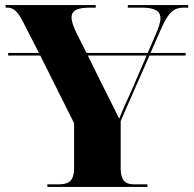

<svg xmlns="http://www.w3.org/2000/svg" viewBox="-20 -734 760 754"><path d="M166 0H559V-10H510C479 -10 454 -17 454 -74V-259L567 -516H709V-526H571L615 -626C642 -687 665 -704 700 -704H719V-714H482V-704H536C586 -704 610 -692 610 -662C610 -645 602 -623 589 -593L560 -526H320L284 -597C269 -627 261 -649 261 -665C261 -694 285 -704 335 -704H356V-714H2V-704H9C32 -704 49 -690 69 -651L133 -526H12V-516H138L271 -250V-74C271 -18 245 -10 207 -10H166ZM378 -408 325 -516H556L490 -364C475 -333 461 -300 448 -268C415 -335 404 -357 378 -408Z"/></svg>

Font: Noto Serif Display ExtraBold
Style: Regular
Weight: 800
Designer: Monotype Design Team
Foundry: Monotype Imaging Inc.
Version: Version 2.009